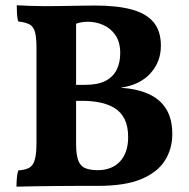

<svg xmlns="http://www.w3.org/2000/svg" viewBox="-20 -699 710 722"><path d="M266.1 -319.8V-159.2Q266.1 -116.2 274.7 -94.7Q283.2 -73.2 301.5 -66.2Q319.8 -59.1 347.2 -59.1Q400.9 -59.1 431.4 -92Q461.9 -125 461.9 -183.1Q461.9 -224.1 448.5 -251Q435.1 -277.8 411.1 -292.5Q387.2 -307.1 356.2 -313.5Q325.2 -319.8 290 -319.8ZM266.1 -379.9H299.8Q348.1 -379.9 377 -395Q405.8 -410.2 418.9 -437Q432.1 -463.9 432.1 -499Q432.1 -541 414.1 -566.9Q396 -592.8 368.4 -605Q340.8 -617.2 310.1 -617.2Q293.9 -617.2 281.2 -614.3Q273.9 -612.3 266.1 -609.9ZM43 -679.2Q62 -678.2 92.5 -677Q123 -675.8 148.9 -675.8Q174.8 -675.8 208.5 -676.3Q242.2 -676.8 276.6 -677.5Q311 -678.2 336.9 -678.2Q420.9 -678.2 475.8 -663.1Q530.8 -647.9 557.9 -615Q585 -582 585 -526.9Q585 -465.8 544.9 -422.4Q504.9 -378.9 433.1 -369.1Q495.1 -365.2 538.6 -345.7Q582 -326.2 605 -289.1Q627.9 -252 627.9 -194.8Q627.9 -139.2 599.9 -95Q571.8 -50.8 511 -25.4Q450.2 0 348.1 0Q312 0 270.5 0Q229 0 188 0.5Q147 1 109.4 1.5Q71.8 2 42 2.9Q42 -15.1 43.5 -31Q44.9 -46.9 48.8 -58.1Q76.2 -60.1 90.6 -68.6Q105 -77.1 111.1 -99.1Q117.2 -121.1 117.2 -164.1V-519Q117.2 -558.1 111.6 -578.6Q106 -599.1 91.1 -607.2Q76.2 -615.2 48.8 -618.2Q44.9 -628.9 43.9 -647Q43 -665 43 -679.2Z"/></svg>

Font: Ekush
Style: Regular
Weight: 400
Designer: Jayed Ahsan Saad & S M Khalid Hossain
Foundry: Codepotro
Version: Codepotro Ekush; Version 0.600